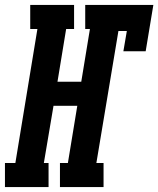

<svg xmlns="http://www.w3.org/2000/svg" viewBox="-63 -755 639 775"><path d="M-43 0V-97H-1L88 -638H59V-735H236V-638H204L169 -425H265L300 -638H281V-735H556L525 -548H435L449 -630H415L326 -97H355V0H179V-97H211L249 -328H153L114 -97H133V0Z"/></svg>

Font: Iosevka Slab Extrabold Oblique
Style: Regular
Weight: 800
Italic angle: -9°
Monospace: yes
Designer: Belleve Invis
Foundry: Belleve Invis
Version: Version 11.1.1; ttfautohint (v1.8.3)